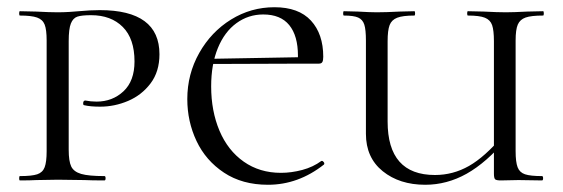

<svg xmlns="http://www.w3.org/2000/svg" viewBox="-20 -499 1557 531"><path d="M269 -12Q272 -12 272 -6Q272 0 269 0Q233 0 214 -1L140 -2L81 -1Q64 0 35 0Q33 0 33 -6Q33 -12 35 -12Q68 -12 83 -17Q98 -22 103.5 -36.5Q109 -51 109 -81V-387Q109 -417 103.5 -431Q98 -445 82.5 -450.5Q67 -456 35 -456Q33 -456 33 -462Q33 -468 35 -468L80 -467Q118 -465 139 -465Q156 -465 171.5 -466Q187 -467 198 -468Q230 -471 256 -471Q421 -471 421 -349Q421 -301 396.5 -268.5Q372 -236 334.5 -220Q297 -204 257 -204Q230 -204 213 -208Q210 -208 210 -213Q210 -221 216 -221Q231 -218 247 -218Q291 -218 321.5 -246.5Q352 -275 352 -329Q352 -392 319.5 -424.5Q287 -457 232 -457Q206 -457 194 -453Q182 -449 176 -434Q170 -419 170 -385V-85Q170 -53 177 -38.5Q184 -24 204.5 -18Q225 -12 269 -12Z M498 -225Q498 -294 531 -352.5Q564 -411 619 -445Q674 -479 739 -479Q806 -479 840 -442Q874 -405 874 -342Q874 -332 871.5 -327.5Q869 -323 862 -323H803Q804 -331 804 -345Q804 -400 780 -429.5Q756 -459 708 -459Q667 -459 634 -435Q601 -411 582.5 -366Q564 -321 564 -260Q564 -192 587 -137.5Q610 -83 654 -52Q698 -21 757 -21Q786 -21 816 -29Q846 -37 869 -54H870Q873 -54 875.5 -50.5Q878 -47 876 -44Q805 12 721 12Q650 12 599.5 -21.5Q549 -55 523.5 -109Q498 -163 498 -225ZM543 -336 822 -341V-323L544 -322Z M1274 -456Q1272 -456 1272 -462Q1272 -468 1274 -468L1318 -467Q1356 -465 1379 -465Q1400 -465 1438 -467L1482 -468Q1484 -468 1484 -462Q1484 -456 1482 -456Q1449 -456 1433.5 -450.5Q1418 -445 1412 -431Q1406 -417 1406 -387V-81Q1406 -51 1411.5 -36.5Q1417 -22 1432 -17Q1447 -12 1479 -12Q1482 -12 1482 -6Q1482 0 1479 0L1414 -1L1365 0Q1353 0 1349.5 -3Q1346 -6 1346 -19V-385Q1346 -415 1341 -429.5Q1336 -444 1321 -450Q1306 -456 1274 -456ZM1156 12Q1085 12 1038.5 -25.5Q992 -63 992 -129V-387Q992 -417 987.5 -431Q983 -445 970.5 -450.5Q958 -456 931 -456Q929 -456 929 -462Q929 -468 931 -468L970 -467Q1004 -465 1022 -465Q1047 -465 1085 -467L1126 -468Q1128 -468 1128 -462Q1128 -456 1126 -456Q1094 -456 1078.5 -450Q1063 -444 1057.5 -429.5Q1052 -415 1052 -385V-163Q1052 -15 1183 -15Q1233 -15 1277 -40Q1321 -65 1371 -124L1381 -115Q1325 -49 1270.5 -18.5Q1216 12 1156 12Z"/></svg>

Font: Cormorant Unicase
Style: Regular
Weight: 400
Designer: Christian Thalmann (Catharsis Fonts)
Foundry: Catharsis Fonts
Version: Version 4.000